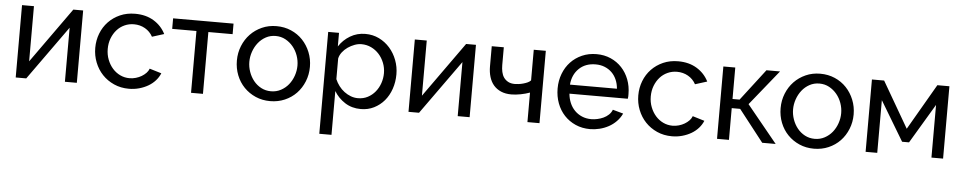

<svg xmlns="http://www.w3.org/2000/svg" viewBox="-41 -849 6919 1380"><g transform="rotate(5 3418.5 -159.0)"><path d="M159 -124 443 -522H514V0H428V-390L149 0H73V-522H159Z M624 -262Q624 -317 643 -366Q662 -415 697 -451.5Q732 -488 780.5 -509.5Q829 -531 889 -531Q967 -531 1023.5 -496.5Q1080 -462 1109 -404L1023 -377Q1003 -414 967 -434.5Q931 -455 887 -455Q851 -455 819 -440.5Q787 -426 764 -400Q741 -374 727.5 -339Q714 -304 714 -262Q714 -221 728 -185Q742 -149 765.5 -122.5Q789 -96 820.5 -81Q852 -66 888 -66Q911 -66 933.5 -72.5Q956 -79 974.5 -90Q993 -101 1007 -115.5Q1021 -130 1027 -147L1113 -121Q1101 -92 1079.5 -68Q1058 -44 1029 -27Q1000 -10 964.5 0Q929 10 890 10Q831 10 782 -12Q733 -34 698 -71Q663 -108 643.5 -157.5Q624 -207 624 -262Z M1424 0H1338V-446H1163V-522H1599V-446H1424Z M1909 10Q1852 10 1804 -11Q1756 -32 1720.5 -68.5Q1685 -105 1665.5 -154.5Q1646 -204 1646 -260Q1646 -316 1666 -365.5Q1686 -415 1721 -451.5Q1756 -488 1804 -509.5Q1852 -531 1909 -531Q1966 -531 2014.5 -510Q2063 -489 2098 -452Q2133 -415 2153 -365.5Q2173 -316 2173 -260Q2173 -204 2153 -154.5Q2133 -105 2098 -68.5Q2063 -32 2014.5 -11Q1966 10 1909 10ZM1736 -259Q1736 -222 1748.5 -186.5Q1761 -151 1783.5 -123Q1806 -95 1838 -78Q1870 -61 1909 -61Q1948 -61 1980.5 -78.5Q2013 -96 2035.5 -124Q2058 -152 2070.5 -188Q2083 -224 2083 -261Q2083 -298 2070.5 -333.5Q2058 -369 2035 -397Q2012 -425 1980 -442.5Q1948 -460 1909 -460Q1870 -460 1838 -442.5Q1806 -425 1783.5 -396.5Q1761 -368 1748.5 -332Q1736 -296 1736 -259Z M2563 10Q2498 10 2448.5 -22Q2399 -54 2370 -103V213H2282V-522H2360V-424Q2391 -472 2440.5 -501.5Q2490 -531 2550 -531Q2604 -531 2649 -509Q2694 -487 2727 -449.5Q2760 -412 2778.5 -363Q2797 -314 2797 -261Q2797 -205 2780 -155.5Q2763 -106 2732 -69.5Q2701 -33 2658 -11.5Q2615 10 2563 10ZM2536 -66Q2575 -66 2606.5 -82.5Q2638 -99 2660.5 -126.5Q2683 -154 2695 -189Q2707 -224 2707 -261Q2707 -300 2693 -335.5Q2679 -371 2655 -397.5Q2631 -424 2598.5 -439.5Q2566 -455 2528 -455Q2504 -455 2478.5 -445.5Q2453 -436 2430.5 -420.5Q2408 -405 2391.5 -383.5Q2375 -362 2370 -338V-189Q2381 -163 2398 -140.5Q2415 -118 2437 -101.5Q2459 -85 2484 -75.5Q2509 -66 2536 -66Z M2993 -124 3277 -522H3348V0H3262V-390L2983 0H2907V-522H2993Z M3852 -1H3765V-214Q3735 -203 3699 -196Q3663 -189 3632 -189Q3589 -189 3557 -203Q3525 -217 3504 -241.5Q3483 -266 3472.5 -300.5Q3462 -335 3462 -376V-522H3549V-393Q3549 -368 3554 -344.5Q3559 -321 3571 -304Q3583 -287 3602.5 -276.5Q3622 -266 3651 -266Q3662 -266 3678 -268Q3694 -270 3710.5 -274.5Q3727 -279 3741.5 -285.5Q3756 -292 3765 -302V-523H3852Z M4217 10Q4160 10 4112.5 -11Q4065 -32 4031 -68.5Q3997 -105 3978.5 -154.5Q3960 -204 3960 -261Q3960 -318 3979 -367.5Q3998 -417 4032 -453Q4066 -489 4113.5 -510Q4161 -531 4218 -531Q4274 -531 4320.5 -510.5Q4367 -490 4400.5 -454Q4434 -418 4452.5 -369.5Q4471 -321 4471 -265Q4471 -257 4471 -248Q4471 -239 4469 -231H4048Q4051 -196 4064 -165Q4077 -134 4099.5 -111Q4122 -88 4152.5 -75Q4183 -62 4220 -62Q4241 -62 4264 -67Q4287 -72 4307.5 -81.5Q4328 -91 4344.5 -106.5Q4361 -122 4369 -143L4445 -122Q4430 -90 4405.5 -65Q4381 -40 4350.5 -23.5Q4320 -7 4285.5 1.5Q4251 10 4217 10ZM4385 -296Q4382 -332 4369 -361.5Q4356 -391 4334.5 -412Q4313 -433 4283.5 -445Q4254 -457 4218 -457Q4144 -457 4098 -412.5Q4052 -368 4046 -296Z M4542 -262Q4542 -317 4561 -366Q4580 -415 4615 -451.5Q4650 -488 4698.5 -509.5Q4747 -531 4807 -531Q4885 -531 4941.5 -496.5Q4998 -462 5027 -404L4941 -377Q4921 -414 4885 -434.5Q4849 -455 4805 -455Q4769 -455 4737 -440.5Q4705 -426 4682 -400Q4659 -374 4645.5 -339Q4632 -304 4632 -262Q4632 -221 4646 -185Q4660 -149 4683.5 -122.5Q4707 -96 4738.5 -81Q4770 -66 4806 -66Q4829 -66 4851.5 -72.5Q4874 -79 4892.5 -90Q4911 -101 4925 -115.5Q4939 -130 4945 -147L5031 -121Q5019 -92 4997.5 -68Q4976 -44 4947 -27Q4918 -10 4882.5 0Q4847 10 4808 10Q4749 10 4700 -12Q4651 -34 4616 -71Q4581 -108 4561.5 -157.5Q4542 -207 4542 -262Z M5444 -522H5542L5337 -268L5556 0H5459L5280 -229H5219V0H5133V-522H5219V-295H5270Z M5832 10Q5775 10 5727 -11Q5679 -32 5643.5 -68.5Q5608 -105 5588.5 -154.5Q5569 -204 5569 -260Q5569 -316 5589 -365.5Q5609 -415 5644 -451.5Q5679 -488 5727 -509.5Q5775 -531 5832 -531Q5889 -531 5937.5 -510Q5986 -489 6021 -452Q6056 -415 6076 -365.5Q6096 -316 6096 -260Q6096 -204 6076 -154.5Q6056 -105 6021 -68.5Q5986 -32 5937.5 -11Q5889 10 5832 10ZM5659 -259Q5659 -222 5671.5 -186.5Q5684 -151 5706.5 -123Q5729 -95 5761 -78Q5793 -61 5832 -61Q5871 -61 5903.5 -78.5Q5936 -96 5958.5 -124Q5981 -152 5993.5 -188Q6006 -224 6006 -261Q6006 -298 5993.5 -333.5Q5981 -369 5958 -397Q5935 -425 5903 -442.5Q5871 -460 5832 -460Q5793 -460 5761 -442.5Q5729 -425 5706.5 -396.5Q5684 -368 5671.5 -332Q5659 -296 5659 -259Z M6485 -191 6677 -522H6764V0H6680V-380L6510 -95H6460L6289 -380V0H6205V-522H6293Z"/></g></svg>

Font: IngvarSans
Style: Regular
Weight: 500
Version: Version 3.000